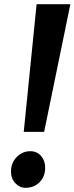

<svg xmlns="http://www.w3.org/2000/svg" viewBox="-20 -888 356 918"><path d="M155 -868H316.5L191 -257.5H93.5ZM32.5 -68.5Q33 -110 60.2 -137.5Q87.5 -165 124.5 -165Q157 -165 176.5 -142.2Q196 -119.5 196 -86Q196 -44 169.5 -17Q143 10 101.5 10Q74 10 53 -12.5Q32 -35 32.5 -68.5Z"/></svg>

Font: Merriweather Light 18pt Black
Style: Italic
Weight: 900
Italic angle: -7.8°
Version: Version 2.101